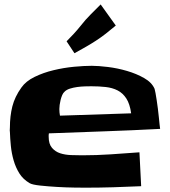

<svg xmlns="http://www.w3.org/2000/svg" viewBox="-20 -953 779 880"><path d="M713.9 -362.3Q585.9 -355.5 459 -351.1Q332 -346.7 204.1 -341.8Q203.1 -337.9 203.1 -334Q203.1 -330.1 203.1 -326.2Q203.1 -293 218.3 -275.4Q233.4 -257.8 255.9 -250.5Q278.3 -243.2 305.7 -242.2Q333 -241.2 356.4 -241.2Q421.9 -241.2 487.3 -245.6Q552.7 -250 619.1 -254.9L627 -99.6Q562.5 -96.7 498.5 -94.7Q434.6 -92.8 370.1 -92.8Q356.4 -92.8 319.8 -93.3Q283.2 -93.8 241.7 -96.2Q200.2 -98.6 164.1 -102.5Q127.9 -106.4 116.2 -113.3Q85.9 -130.9 68.8 -158.2Q51.8 -185.5 42.5 -217.8Q33.2 -250 29.8 -283.7Q26.4 -317.4 25.4 -348.6Q24.4 -353.5 24.9 -358.9Q25.4 -364.3 25.4 -369.1Q25.4 -420.9 36.6 -465.3Q47.9 -509.8 78.1 -551.8Q98.6 -581.1 138.7 -600.6Q178.7 -620.1 225.6 -631.3Q272.5 -642.6 319.3 -647Q366.2 -651.4 400.4 -651.4Q430.7 -651.4 474.6 -646Q518.6 -640.6 562 -627.9Q605.5 -615.2 640.6 -595.2Q675.8 -575.2 688.5 -545.9Q690.4 -540 692.9 -525.9Q695.3 -511.7 698.2 -493.7Q701.2 -475.6 703.6 -455.1Q706.1 -434.6 708 -416Q710 -397.5 711.4 -382.8Q712.9 -368.2 713.9 -362.3ZM581.1 -433.6Q575.2 -476.6 559.1 -501.5Q543 -526.4 519 -538.6Q495.1 -550.8 464.4 -554.2Q433.6 -557.6 398.4 -557.6Q386.7 -557.6 369.1 -557.1Q351.6 -556.6 334 -554.2Q316.4 -551.8 300.8 -546.9Q285.2 -542 276.4 -533.2Q269.5 -527.3 265.1 -517.1Q260.7 -506.8 257.8 -495.1Q254.9 -483.4 253.4 -472.2Q252 -460.9 252 -453.1Q252 -437.5 254.9 -422.9ZM510.7 -835.9Q486.3 -815.4 464.4 -798.3Q442.4 -781.2 419.9 -766.6Q397.5 -752 373.5 -738.3Q349.6 -724.6 321.3 -709L285.2 -763.7Q302.7 -781.2 318.8 -798.8Q335 -816.4 350.6 -835.9Q371.1 -862.3 394.5 -885.7Q418 -909.2 441.4 -932.6Z"/></svg>

Font: Slackey
Style: Regular
Weight: 400
Designer: Squid
Foundry: Font Diner, Inc DBA Sideshow
Version: Version 1.001